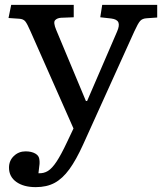

<svg xmlns="http://www.w3.org/2000/svg" viewBox="-20 -539 671 789"><path d="M127 230Q77 230 47 208.5Q17 187 17 150Q17 121 37 102Q57 83 85 83Q109 83 125 92Q141 101 142 118Q143 125 142.5 134.5Q142 144 138 173Q160 174 177 163.5Q194 153 212.5 125Q231 97 255 46L282 -11L105 -411Q92 -441 84 -451Q76 -461 59 -462L15 -465L26 -519H283V-468L231 -466Q215 -465 206.5 -456Q198 -447 211 -416L333 -124H338L461 -409Q472 -434 466.5 -447Q461 -460 437 -463L392 -468L400 -519H626V-467L583 -464Q565 -463 556 -453Q547 -443 532 -410L322 54Q293 118 265 156.5Q237 195 204.5 212.5Q172 230 127 230Z"/></svg>

Font: Literata 7pt
Style: Regular
Weight: 400
Designer: Latin by Veronika Burian and Jose Scaglione. Greek by Irene Vlachou. Cyrillic by Vera Evstafieva.
Foundry: TypeTogether
Version: Version 3.002